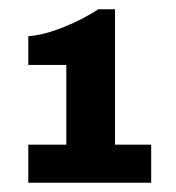

<svg xmlns="http://www.w3.org/2000/svg" viewBox="-20 -816 379 414"><path d="M228 -796H192C152 -770 89 -741 41 -738V-676H123V-504H41V-422H306V-504H228Z"/></svg>

Font: Chivo Light
Style: Bold
Weight: 900
Designer: Hector Gatti
Foundry: Omnibus-Type
Version: Version 1.003;PS 001.003;hotconv 1.0.70;makeotf.lib2.5.58329